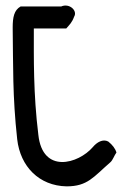

<svg xmlns="http://www.w3.org/2000/svg" viewBox="-20 -631 467 681"><path d="M393 -90C386 -81 380 -63 372 -56C311 -3 291 30 216 30C119 28 52 -40 41 -137C24 -291 27 -400 25 -533C25 -570 30 -595 53 -608H197C226 -621 256 -593 243 -572C235 -550 226 -543 215 -530H100C100 -424 98 -299 116 -153C131 -13 258 -50 309 -109C324 -127 345 -139 364 -129C379 -117 389 -104 393 -90Z"/></svg>

Font: Snowfall
Style: Rev
Weight: 400
Designer: Jasper
Foundry: Cannot Into Space Fonts
Version: Version 0.9